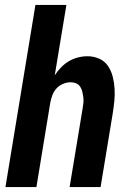

<svg xmlns="http://www.w3.org/2000/svg" viewBox="-20 -755 540 775"><path d="M2 0 123 -735H248L201 -451Q212 -468 226.5 -483Q241 -498 258 -508Q275 -518 294.5 -523Q314 -528 333 -528Q358 -528 380.5 -518Q403 -508 416 -488.5Q429 -469 435 -445.5Q441 -422 442.5 -397Q444 -372 441.5 -347Q439 -322 435 -297L386 0H261L313 -314Q315 -326 316.5 -338Q318 -350 316.5 -361.5Q315 -373 312.5 -384Q310 -395 304 -404.5Q298 -414 287.5 -418.5Q277 -423 265 -423Q250 -423 234.5 -416.5Q219 -410 208 -398Q197 -386 191.5 -371Q186 -356 183 -341L127 0Z"/></svg>

Font: Iosevka SS18 Extrabold
Style: Italic
Weight: 800
Italic angle: -9°
Monospace: yes
Designer: Belleve Invis
Foundry: Belleve Invis
Version: Version 25.1.1; ttfautohint (v1.8.4)